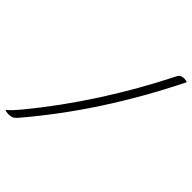

<svg xmlns="http://www.w3.org/2000/svg" viewBox="-282 -883 1148 1148"><g transform="rotate(45 292.5 -308.5)"><path d="M617 -750Q375 -262 54 114Q41 129 29 134Q17 139 -3 139Q-20 139 -32 133Q-14 118 1.5 101.5Q17 85 36 62Q184 -118 312.5 -317.5Q441 -517 550 -734Q558 -748 569.5 -752Q581 -756 591 -756Q608 -756 617 -750Z"/></g></svg>

Font: Recursive Mn Csl St Lt
Style: Italic
Weight: 300
Italic angle: -15°
Monospace: yes
Version: Version 1.079;hotconv 1.0.112;makeotfexe 2.5.65598; ttfautoh